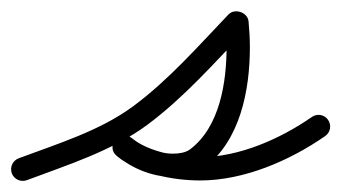

<svg xmlns="http://www.w3.org/2000/svg" viewBox="-41 -305 615 346"><path d="M7.4 19.7C81.1 -8 160.7 -32.8 224.5 -80.1C289.9 -128.6 345 -191.3 401.2 -250C406.8 -255.9 397.4 -263 386.8 -266.7C376.1 -270.3 364.3 -270.5 365.1 -262.4C366.5 -248.2 367.3 -234.3 367.3 -220C367.3 -157.1 355.2 -76.2 301.4 -35.8C293.1 -29.6 280.8 -28.1 270.8 -28.1C243.7 -28.1 217 -39.8 196.1 -56.4C185.2 -65.1 173.3 -61.3 166.7 -53.2C160.1 -45.1 158.9 -32.6 169.6 -23.8C208.4 8.2 270.9 20.2 319.8 20.2C398.6 20.2 480.9 -15.3 545 -59.8C554.5 -66.4 556.9 -79.5 550.2 -89C543.6 -98.5 530.5 -100.9 521 -94.2C464.1 -54.7 389.8 -21.8 319.8 -21.8C281 -21.8 227.3 -30.6 196.4 -56.2C185.7 -65 173.6 -61.2 167 -53C160.3 -44.8 159.1 -32.2 169.9 -23.6C198.3 -1 234.2 13.9 270.8 13.9C290.2 13.9 310.8 9.6 326.6 -2.2C392.1 -51.3 409.3 -142.9 409.3 -220C409.3 -235.7 408.4 -251 406.9 -266.6C406.1 -274.7 399.9 -280.7 392.5 -283.3C385.1 -285.8 376.5 -284.9 370.8 -279C316.4 -222.1 262.9 -160.9 199.5 -113.9C139.1 -69.1 62.5 -45.9 -7.4 -19.7C-18.2 -15.6 -23.7 -3.5 -19.7 7.4C-15.6 18.2 -3.5 23.7 7.4 19.7Z"/></svg>

Font: FRB American Cursive Guidelines Arrows Medium
Style: Italic
Weight: 500
Italic angle: -25°
Version: Version 2.0;Modular Font Editor K font №1